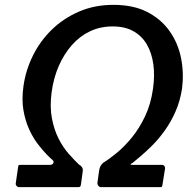

<svg xmlns="http://www.w3.org/2000/svg" viewBox="-20 -772 807 792"><path d="M445 -663Q394 -663 351.5 -643Q309 -623 276.5 -586Q244 -549 222.5 -500Q201 -451 193 -392Q185 -332 194 -284.5Q203 -237 221.5 -200.5Q240 -164 263.5 -137.5Q287 -111 306 -93Q314 -89 318.5 -82Q323 -75 321 -63L314 -12Q313 -5 311 -2.5Q309 0 302 0H57Q53 0 48.5 -5Q44 -10 45 -16L55 -85Q56 -91 58.5 -91.5Q61 -92 66 -92H187Q195 -92 199 -97.5Q203 -103 199 -110Q189 -118 172 -135.5Q155 -153 135.5 -178.5Q116 -204 100 -239Q84 -274 76.5 -318.5Q69 -363 77 -418Q86 -482 115.5 -542Q145 -602 193 -649Q241 -696 305.5 -724Q370 -752 448 -752Q530 -752 587.5 -722.5Q645 -693 680 -643Q715 -593 727 -531.5Q739 -470 731 -407Q723 -355 704 -312Q685 -269 660 -234Q635 -199 609 -173Q583 -147 561 -128.5Q539 -110 527 -100Q520 -97 519 -94.5Q518 -92 524 -92H649Q654 -92 657.5 -88Q661 -84 661 -78L650 -9Q649 -3 647.5 -1.5Q646 0 641 0H397Q390 0 385.5 -6Q381 -12 382 -19L389 -69Q391 -80 394 -86Q397 -92 405 -100Q431 -116 462.5 -142Q494 -168 524.5 -205.5Q555 -243 578.5 -292.5Q602 -342 611 -405Q619 -460 612.5 -507Q606 -554 585.5 -589Q565 -624 530 -643.5Q495 -663 445 -663Z"/></svg>

Font: Libre Franklin Medium
Style: Italic
Weight: 500
Italic angle: -8°
Designer: Pablo Impallari, Rodrigo Fuenzalida, Nhung Nguyen
Foundry: Impallari Type
Version: Version 3.000